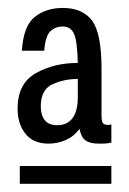

<svg xmlns="http://www.w3.org/2000/svg" viewBox="-20 -713 321 476"><path d="M256.1 -301.4H29.1V-257.4H256.1ZM34.3 -587.3H89.7Q92.6 -624.4 105.2 -635.9Q117.9 -647.3 135.3 -647.3Q155.1 -647.3 163.4 -629.5Q171.6 -611.7 172.9 -557Q114.1 -557 68.9 -531.6Q23.6 -506.1 23.6 -443.7Q23.6 -406.1 43 -381.5Q62.4 -356.9 100.4 -356.9Q122.3 -356.9 142.9 -365.8Q163.4 -374.7 177.1 -393.4Q181.1 -373.1 191.9 -365Q202.7 -356.9 225 -356.9Q232.4 -356.9 239.4 -357.1Q246.4 -357.4 256.1 -359.4V-404.3Q248.9 -403.3 248.9 -403.3Q237.6 -403.3 234.6 -408.5Q231.7 -413.7 231.7 -425.9V-542.3Q231.7 -630.9 208.1 -662.1Q184.4 -693.3 135.9 -693.3Q93.9 -693.3 65.9 -670.8Q37.9 -648.3 34.3 -587.3ZM172.9 -517.3V-472.3Q172.9 -437.3 159.6 -419.9Q146.3 -402.6 122.4 -402.6Q101.1 -402.6 91.1 -414.9Q81.1 -427.3 81.1 -449Q81.1 -491.1 110.3 -504.2Q139.4 -517.3 172.9 -517.3Z"/></svg>

Font: Secuela Black
Style: Regular
Weight: 900
Designer: Fernando Haro
Foundry: deFharo
Version: Version 1.704